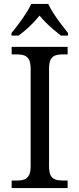

<svg xmlns="http://www.w3.org/2000/svg" viewBox="-20 -951 402 971"><path d="M39 0V-38H65Q88 -38 103 -43.5Q118 -49 126.5 -64.5Q135 -80 135 -113V-601Q135 -634 126.5 -649.5Q118 -665 103 -670.5Q88 -676 65 -676H39V-714H322V-676H297Q275 -676 259.5 -670.5Q244 -665 236 -649.5Q228 -634 228 -601V-113Q228 -80 236 -64.5Q244 -49 259.5 -43.5Q275 -38 297 -38H322V0ZM38 -784Q54 -803 73.5 -829Q93 -855 110.5 -882Q128 -909 138 -931H224Q234 -909 251.5 -882Q269 -855 289 -829Q309 -803 324 -784V-771H288Q269 -786 250 -802Q231 -818 213 -836Q195 -854 180 -872Q165 -854 148 -836Q131 -818 112.5 -802Q94 -786 74 -771H38Z"/></svg>

Font: Noto Serif Hentaigana EL
Style: Regular
Weight: 400
Designer: Kazuhiro Yamada
Foundry: nipponia
Version: Version 1.000